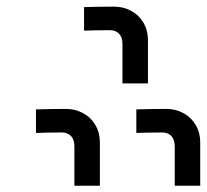

<svg xmlns="http://www.w3.org/2000/svg" viewBox="-20 -648 640 595"><path d="M332.5 -627.5Q313.5 -627.5 281.5 -627Q249.5 -626.5 240.5 -626V-553Q247 -553.5 274.5 -554Q302 -554.5 320 -554.5Q338.5 -554.5 349 -543.5Q359.5 -532.5 359.5 -512V-389.5H438.5V-524Q438.5 -553.5 424.8 -577.2Q411 -601 386.8 -614.2Q362.5 -627.5 332.5 -627.5ZM183.5 -310.5Q164.5 -310.5 132.5 -310Q100.5 -309.5 91.5 -309V-236Q98 -236.5 125.5 -237Q153 -237.5 171 -237.5Q189.5 -237.5 200 -226.5Q210.5 -215.5 210.5 -195V-72.5H289.5V-207Q289.5 -236.5 275.8 -260.2Q262 -284 237.8 -297.2Q213.5 -310.5 183.5 -310.5ZM494.5 -310.5Q475.5 -310.5 443.5 -310Q411.5 -309.5 402.5 -309V-236Q409 -236.5 436.5 -237Q464 -237.5 482 -237.5Q500.5 -237.5 511 -226.5Q521.5 -215.5 521.5 -195V-72.5H600.5V-207Q600.5 -236.5 586.8 -260.2Q573 -284 548.8 -297.2Q524.5 -310.5 494.5 -310.5Z"/></svg>

Font: JuliaMono SemiBold
Style: Regular
Weight: 600
Monospace: yes
Designer: cormullion
Foundry: corm
Version: Version 0.055; ttfautohint (v1.8.4)